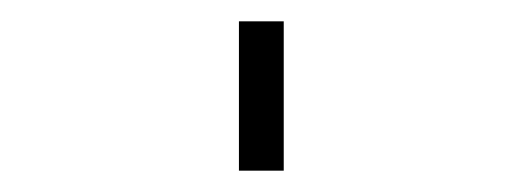

<svg xmlns="http://www.w3.org/2000/svg" viewBox="-20 60 490 180"><path d="M204 220V80H246V220Z"/></svg>

Font: Zed Sans Extralight Extended
Style: Regular
Weight: 200
Width: 7
Designer: Belleve Invis
Foundry: Belleve Invis
Version: Version 1.0.0; ttfautohint (v1.8.4)